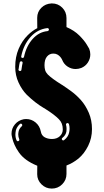

<svg xmlns="http://www.w3.org/2000/svg" viewBox="-20 -991 611 1133"><path d="M285.6 121.8Q250 121.8 224.8 96.8Q199.5 71.8 199.5 37.1L200 -12.9Q125.2 -43.1 91.6 -91.6Q74.8 -115.3 65.6 -136.9Q56.4 -158.4 53.2 -172.5Q50 -186.6 50 -186.6Q48 -194.6 48 -202.5Q48 -233.2 68.1 -257.2Q88.1 -281.2 120.8 -287.6Q127.7 -288.6 134.2 -288.6Q165.8 -288.6 190.1 -268.3Q214.4 -248 220.8 -215.3Q224.8 -191.6 243.3 -181.2Q261.9 -170.8 286.6 -170.8Q315.3 -170.8 332.9 -187.1Q350.5 -203.5 350.5 -227.2Q350.5 -264.4 328.2 -286.6Q303 -313.4 249.5 -347Q243.1 -351 235.6 -355.4Q187.6 -383.7 137.6 -432.2Q108.9 -461.4 89.4 -504Q69.8 -546.5 69.8 -596.5Q69.8 -655.4 90.1 -703Q110.4 -750.5 143.6 -783.2Q169.8 -809.4 200 -824.8L199.5 -885.6Q199.5 -920.8 223.8 -945Q248 -969.3 284.7 -970.8H286.6Q322.3 -970.8 347.3 -945.8Q372.3 -920.8 372.3 -884.7V-831.2Q418.3 -811.4 448 -781.7Q477.7 -752 492.1 -727.7Q506.4 -703.5 506.4 -703.5Q512.9 -687.1 512.9 -669.8Q512.9 -644.6 498.8 -622.5Q484.7 -600.5 459.9 -590.1Q443.1 -583.7 426.2 -583.7Q401 -583.7 379 -598Q356.9 -612.4 347 -637.6Q347 -637.6 344.1 -643.3Q341.1 -649 334.9 -656.2Q328.7 -663.4 318.8 -669.1Q308.9 -674.8 294.6 -674.8Q271.8 -674.8 257.2 -657.2Q242.6 -639.6 242.6 -606.4Q242.6 -590.1 246.5 -576.7Q250.5 -563.4 262.4 -551Q287.6 -526.2 343.6 -491.6Q345 -490.6 347 -489.6Q372.8 -472.8 401.5 -451.7Q430.2 -430.7 457.4 -400.5Q485.1 -369.3 504 -325.5Q522.8 -281.7 522.8 -229.2Q522.8 -175.7 500.2 -130.2Q477.7 -84.7 443.1 -55.4Q409.4 -28.2 372.3 -14.4V35.6Q372.3 71.3 347 96.5Q321.8 121.8 285.6 121.8ZM97.5 -571.8Q101 -571.8 103.7 -573.8Q106.4 -575.7 106.4 -579.2Q108.4 -591.1 110.4 -605Q111.9 -612.4 113.4 -619.3V-621.3Q113.4 -624.8 111.1 -627Q108.9 -629.2 105.4 -629.2H105Q102 -629.2 99.5 -627.2Q97 -625.2 96.5 -622.3Q94.6 -615.3 93.6 -608.9Q91.1 -594.6 89.6 -581.7L88.6 -580.7Q88.6 -577.2 91.1 -574.8Q93.6 -572.3 97 -571.8ZM112.9 -649Q115.8 -649 118.6 -650.7Q121.3 -652.5 121.8 -655.9Q135.1 -718.8 172.3 -760.6Q209.4 -802.5 260.4 -807.4Q264.4 -808.4 266.6 -810.9Q268.8 -813.4 268.8 -816.8Q268.3 -820.8 265.8 -823Q263.4 -825.2 259.9 -825.2H259.4Q201 -818.3 159.9 -772.3Q118.8 -726.2 105.4 -659.4L105 -656.9Q105 -654 106.7 -651.7Q108.4 -649.5 111.9 -649ZM85.1 -157.4 88.6 -158.4Q94.1 -160.4 94.1 -165.8L93.6 -169.3Q87.6 -183.2 87.6 -199L88.6 -208.4Q90.6 -230.2 108.4 -246Q111.4 -249 111.4 -252.5Q111.4 -255.9 108.9 -258.7Q106.4 -261.4 103 -261.4Q99.5 -261.4 97 -258.9Q73.8 -237.6 71.8 -210.4Q70.8 -204 70.8 -198Q70.8 -178.7 77.7 -162.9Q80.7 -157.4 85.1 -157.4ZM353 -162.4Q355.9 -162.4 358.4 -164.4Q383.2 -183.7 388.1 -209.9Q390.6 -221.3 390.6 -231.7Q390.6 -246 387.1 -258.4Q384.2 -264.9 378.2 -264.9Q374.3 -264.9 371.8 -262.1Q369.3 -259.4 369.3 -255.9L369.8 -253.5Q372.8 -243.1 372.8 -230.2Q372.8 -222.3 371.8 -214.4Q367.8 -193.1 349 -178.2Q344.6 -175.2 344.6 -171.3Q344.6 -168.3 346.5 -165.8Q349 -162.4 353 -162.4Z"/></svg>

Font: AKL FREE 002
Style: Regular
Weight: 400
Designer: AKL
Foundry: AKL
Version: Version 1.00;August 17, 2024;FontCreator 13.0.0.2675 64-bit